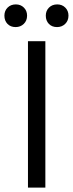

<svg xmlns="http://www.w3.org/2000/svg" viewBox="-44 -852 331 872"><path d="M162 0H83V-665H162ZM164 -781Q164 -803 178.5 -817.5Q193 -832 216 -832Q238 -832 252.5 -817.5Q267 -803 267 -781Q267 -758 252 -743.5Q237 -729 215 -729Q192 -729 178 -743.5Q164 -758 164 -781ZM-24 -781Q-24 -803 -9.5 -817.5Q5 -832 28 -832Q50 -832 64.5 -817.5Q79 -803 79 -781Q79 -758 64 -743.5Q49 -729 27 -729Q4 -729 -10 -743.5Q-24 -758 -24 -781Z"/></svg>

Font: BreeCF
Style: Light
Weight: 300
Designer: Veronika Burian, Jos Scaglione
Foundry: TypeTogether
Version: Version 0.0.2